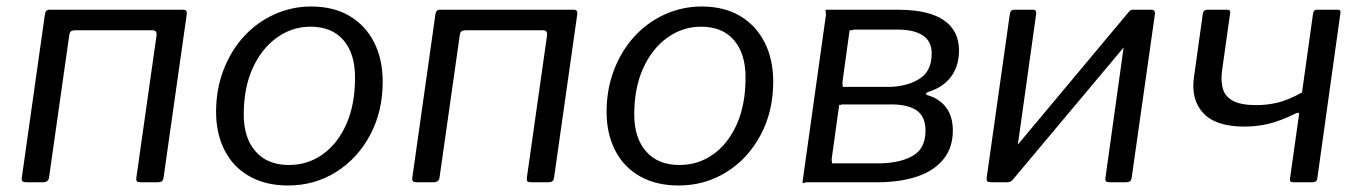

<svg xmlns="http://www.w3.org/2000/svg" viewBox="-20 -560 4186 590"><path d="M61 0Q52 0 49 -3Q46 -6 47 -14L118 -516Q120 -530 131 -530H544Q555 -530 554 -517L483 -17Q482 -7 478 -3.5Q474 0 464 0H412Q403 0 400.5 -3Q398 -6 399 -14L461 -451Q462 -459 459 -463Q456 -467 449 -467H211Q203 -467 198.5 -464Q194 -461 193 -453L131 -17Q130 0 112 0Z M865 10Q797 10 747 -18Q697 -46 670.5 -97.5Q644 -149 644 -216Q644 -286 667 -345.5Q690 -405 730 -448.5Q770 -492 823.5 -516Q877 -540 936 -540Q1005 -540 1054 -511Q1103 -482 1129.5 -430Q1156 -378 1156 -309Q1156 -217 1117 -144.5Q1078 -72 1012 -31Q946 10 865 10ZM868 -53Q926 -53 972 -86Q1018 -119 1044.5 -179Q1071 -239 1071 -322Q1071 -395 1035.5 -436.5Q1000 -478 934 -478Q878 -478 831 -444.5Q784 -411 756.5 -350.5Q729 -290 729 -208Q729 -136 765.5 -94.5Q802 -53 868 -53Z M1261 0Q1252 0 1249 -3Q1246 -6 1247 -14L1318 -516Q1320 -530 1331 -530H1744Q1755 -530 1754 -517L1683 -17Q1682 -7 1678 -3.5Q1674 0 1664 0H1612Q1603 0 1600.5 -3Q1598 -6 1599 -14L1661 -451Q1662 -459 1659 -463Q1656 -467 1649 -467H1411Q1403 -467 1398.5 -464Q1394 -461 1393 -453L1331 -17Q1330 0 1312 0Z M2065 10Q1997 10 1947 -18Q1897 -46 1870.5 -97.5Q1844 -149 1844 -216Q1844 -286 1867 -345.5Q1890 -405 1930 -448.5Q1970 -492 2023.5 -516Q2077 -540 2136 -540Q2205 -540 2254 -511Q2303 -482 2329.5 -430Q2356 -378 2356 -309Q2356 -217 2317 -144.5Q2278 -72 2212 -31Q2146 10 2065 10ZM2068 -53Q2126 -53 2172 -86Q2218 -119 2244.5 -179Q2271 -239 2271 -322Q2271 -395 2235.5 -436.5Q2200 -478 2134 -478Q2078 -478 2031 -444.5Q1984 -411 1956.5 -350.5Q1929 -290 1929 -208Q1929 -136 1965.5 -94.5Q2002 -53 2068 -53Z M2446 0 2518 -514Q2518 -522 2517 -526Q2516 -530 2520 -530H2746Q2836 -529 2881.5 -497Q2927 -465 2927 -405Q2927 -358 2903 -325Q2879 -292 2831 -277Q2827 -276 2826 -272.5Q2825 -269 2829 -268Q2867 -257 2887.5 -229.5Q2908 -202 2908 -159Q2908 -106 2879 -70.5Q2850 -35 2799.5 -18Q2749 -1 2685 0H2461Q2455 0 2451 2Q2447 4 2446 0ZM2687 -58Q2750 -60 2787 -82.5Q2824 -105 2824 -159Q2824 -204 2794 -222.5Q2764 -241 2707 -239H2575Q2568 -240 2564 -238Q2560 -236 2559 -239L2536 -74Q2535 -68 2536.5 -63Q2538 -58 2534 -58ZM2718 -293Q2773 -296 2808 -319.5Q2843 -343 2843 -396Q2843 -434 2814.5 -452Q2786 -470 2733 -469H2607Q2601 -469 2596.5 -467Q2592 -465 2591 -469L2569 -309Q2568 -302 2569.5 -297.5Q2571 -293 2567 -293Z M3164 -517 3094 -17Q3092 0 3075 0H3026Q3017 0 3014 -3Q3011 -6 3012 -14L3083 -516Q3085 -530 3096 -530H3154Q3166 -530 3164 -517ZM3529 -517 3458 -17Q3457 -7 3453 -3.5Q3449 0 3439 0H3390Q3381 0 3378.5 -3Q3376 -6 3377 -14L3447 -516Q3449 -530 3461 -530H3519Q3530 -530 3529 -517ZM3450 -525 3494 -487 3089 -4 3047 -43Z M3954 0Q3948 0 3945.5 -2.5Q3943 -5 3944 -11L3972 -209Q3973 -216 3963 -212Q3914 -188 3878 -179.5Q3842 -171 3804 -171Q3716 -171 3677.5 -212.5Q3639 -254 3649 -323L3676 -517Q3678 -530 3690 -530H3751Q3757 -530 3759 -527.5Q3761 -525 3760 -519L3735 -341Q3731 -308 3738.5 -285Q3746 -262 3770 -249.5Q3794 -237 3841 -237Q3873 -237 3905.5 -244.5Q3938 -252 3981 -276L4015 -519Q4017 -530 4026 -530H4091Q4101 -530 4099 -520L4028 -12Q4027 0 4013 0Z"/></svg>

Font: Libre Franklin
Style: Italic
Weight: 400
Italic angle: -8°
Designer: Pablo Impallari, Rodrigo Fuenzalida, Nhung Nguyen
Foundry: Impallari Type
Version: Version 3.000